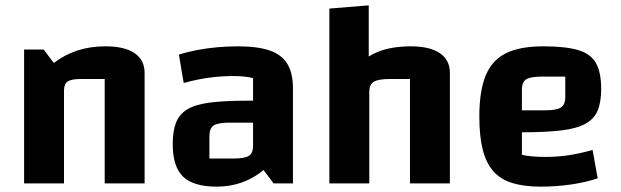

<svg xmlns="http://www.w3.org/2000/svg" viewBox="-20 -685 2320 717"><path d="M70 0V-500H143L181 -450Q222 -481 269.5 -496.5Q317 -512 374 -512Q445 -512 482.5 -486.5Q520 -461 520 -413V0H371V-390H282Q246 -390 232.5 -380.5Q219 -371 219 -347V0Z M789 12Q702 12 663.5 -25.5Q625 -63 625 -147Q625 -196 637.5 -227.5Q650 -259 680 -277Q710 -295 764.5 -302Q819 -309 903 -309H955V-227H837Q794 -227 778 -216.5Q762 -206 762 -177V-93H851Q894 -93 909.5 -103Q925 -113 925 -141V-393Q899 -401 849 -401Q807 -401 761.5 -395Q716 -389 666 -375L648 -481Q679 -491 715.5 -498Q752 -505 791 -508.5Q830 -512 868 -512Q942 -512 987 -496.5Q1032 -481 1053 -446.5Q1074 -412 1074 -355V0H1002L964 -50Q890 12 789 12Z M1210 0V-653L1357 -665V-474Q1389 -494 1428 -503Q1467 -512 1514 -512Q1585 -512 1622.5 -486.5Q1660 -461 1660 -413V0H1511V-390H1437Q1392 -390 1375.5 -379.5Q1359 -369 1359 -340V0Z M1999 12Q1937 12 1893 -1.5Q1849 -15 1822 -46Q1795 -77 1782.5 -127Q1770 -177 1770 -250Q1770 -346 1794 -403.5Q1818 -461 1870 -486.5Q1922 -512 2008 -512Q2092 -512 2139 -498Q2186 -484 2205.5 -449.5Q2225 -415 2225 -353Q2225 -304 2212 -272.5Q2199 -241 2166.5 -223Q2134 -205 2076.5 -198Q2019 -191 1929 -191H1899V-273H2014Q2058 -273 2074.5 -283.5Q2091 -294 2091 -323V-399H2005Q1962 -399 1945.5 -389Q1929 -379 1929 -351V-107Q1960 -99 2018 -99Q2060 -99 2101.5 -105Q2143 -111 2193 -125L2212 -19Q2167 -4 2112 4Q2057 12 1999 12Z"/></svg>

Font: Changa ExtraLight SemiBold
Style: Regular
Weight: 600
Version: Version 3.002; ttfautohint (v1.8.2)